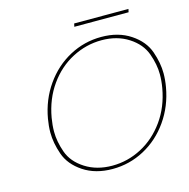

<svg xmlns="http://www.w3.org/2000/svg" viewBox="-118 -934 1037 1056"><g transform="rotate(-15 400.5 -406.0)"><path d="M706 -820 702 -802H393L397 -820ZM395 8Q298 8 229.5 -37.5Q161 -83 138 -149Q115 -215 115 -274Q115 -311 122 -351Q140 -455 197.5 -537Q255 -619 339.5 -664.5Q424 -710 521 -710Q618 -710 686.5 -664.5Q755 -619 778 -553Q801 -487 801 -428Q801 -391 794 -351Q776 -247 718.5 -165Q661 -83 576.5 -37.5Q492 8 395 8ZM398 -10Q486 -10 565 -51.5Q644 -93 699.5 -170.5Q755 -248 773 -351Q780 -391 780 -428Q780 -484 757.5 -546.5Q735 -609 670.5 -650.5Q606 -692 518 -692Q430 -692 350.5 -650.5Q271 -609 216 -531.5Q161 -454 143 -351Q136 -310 136 -273Q136 -217 158 -155Q180 -93 245 -51.5Q310 -10 398 -10Z"/></g></svg>

Font: Fz Poppins Thin
Style: Italic
Weight: 100
Italic angle: -10°
Designer: Ninad Kale (Devanagari), Jonny Pinhorn (Latin)
Foundry: Indian Type Foundry
Version: Vit hóa bi Vntype.Com & FontZin.Com